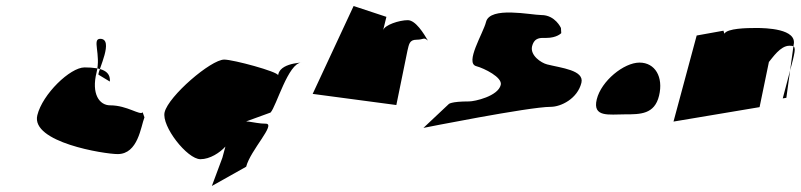

<svg xmlns="http://www.w3.org/2000/svg" viewBox="-20 -678 2661 638"><path d="M104 -295C82 -205 327 -166 371 -166C439 -166 448 -258 460 -288L454 -305C446 -293 403 -328 346 -328C310 -328 283 -366 301 -438C316 -498 285 -549 313 -549C360 -549 306 -445 307 -430L345 -407C348 -441 319 -454 261 -454C213 -454 121 -365 104 -295Z M527 -305C516 -259 602 -149 646 -149C678 -149 711 -171 729 -191L719 -154L684 -60L798 -124C812 -179 899 -267 863 -267C821 -267 788 -286 769 -264L879 -304C898 -324 938 -470 982 -470C1006 -470 915 -474 905 -432L904 -428C903 -440 755 -480 725 -480C681 -480 540 -359 527 -305Z M1019 -366 1297 -329 1334 -510C1339 -530 1340 -546 1364 -546C1389 -546 1387 -556 1402 -543C1388 -567 1361 -611 1335 -611C1307 -611 1257 -595 1253 -577L1264 -622L1155 -658Z M1387 -253C1387 -253 1738 -323 1810 -323C1844 -323 1899 -350 1912 -403C1922 -445 1845 -452 1798 -464C1778 -469 1741 -494 1748 -524C1756 -555 1777 -552 1795 -552C1831 -552 1845 -568 1845 -568L1844 -585C1844 -585 1825 -628 1779 -628C1745 -628 1608 -658 1595 -605C1586 -568 1523 -468 1563 -458C1589 -451 1650 -421 1644 -396C1635 -358 1557 -341 1539 -341C1477 -341 1471 -332 1471 -332Z M1963 -348C1948 -287 2004 -298 2056 -298C2108 -298 2155 -298 2170 -360C2185 -422 2157 -470 2105 -470C2053 -470 1978 -409 1963 -348Z M2218 -274 2504 -322 2535 -472C2547 -486 2573 -526 2603 -526C2623 -526 2625 -522 2615 -480L2581 -351L2593 -353L2617 -528C2631 -583 2523 -585 2493 -585C2461 -585 2397 -584 2387 -566L2384 -576L2295 -560Z"/></svg>

Font: Interstorm
Style: Obl
Weight: 400
Version: Version 0.7